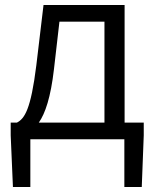

<svg xmlns="http://www.w3.org/2000/svg" viewBox="-20 -560 625 772"><path d="M219 -473H400V-67H136C162 -104 184 -169 197 -282ZM481 -67V-540H155L126 -297C104 -120 79 -83 48 -67H23V-16L32 192H102V0H480V192H550L558 -16V-67Z"/></svg>

Font: Genne Gothic Normal
Style: Regular
Weight: 350
Designer: Ryoko NISHIZUKA (kana & ideographs); Paul D. Hunt (Latin, Greek & Cyrillic); Wenlong ZHANG (bopomofo); Sandoll Communica
Foundry: Adobe Systems Incorporated
Version: Version 1.004;PS 1.004;hotconv 16.6.51;makeotf.lib2.5.65220